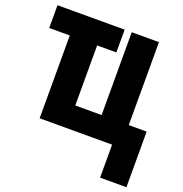

<svg xmlns="http://www.w3.org/2000/svg" viewBox="-160 -856 1165 1220"><g transform="rotate(20 422.0 -245.5)"><path d="M828 223V-153H707V-714H523V-154H345V-560H475V-714H21V-560H160V0H650V223Z"/></g></svg>

Font: Noto Sans UI SemiCondensed Black
Style: Regular
Weight: 900
Width: 4
Designer: Monotype Design Team
Foundry: Monotype Imaging Inc.
Version: 1.001